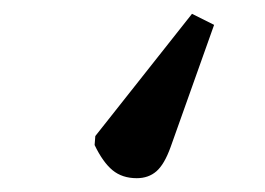

<svg xmlns="http://www.w3.org/2000/svg" viewBox="-20 -77 384 278"><path d="M258 -57 290 -41 227 136Q218 161 206.5 171Q195 181 178 181Q157 181 143 169.5Q129 158 117 133L118 120Z"/></svg>

Font: Literata 18pt
Style: Regular
Weight: 400
Designer: Latin by Veronika Burian and Jose Scaglione. Greek by Irene Vlachou. Cyrillic by Vera Evstafieva.
Foundry: TypeTogether
Version: Version 3.103;gftools[0.9.29]